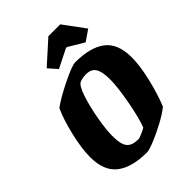

<svg xmlns="http://www.w3.org/2000/svg" viewBox="-240 -940 1063 1063"><g transform="rotate(-45 291.5 -408.5)"><path d="M29 -192Q29 -258 51 -351.5Q73 -445 101 -505Q151 -541 234 -581.5Q317 -622 342 -622Q460 -622 521.5 -575Q583 -528 583 -420Q583 -354 561.5 -264Q540 -174 512 -105Q480 -79 429.5 -52Q379 -25 333.5 -6.5Q288 12 271 12Q153 12 91 -36Q29 -84 29 -192ZM353 -100Q374 -154 393 -257Q412 -360 412 -419Q412 -479 395 -506Q378 -533 338 -533Q310 -533 288 -524Q267 -515 246.5 -453Q226 -391 212.5 -314Q199 -237 199 -191Q199 -147 206.5 -122Q214 -97 233.5 -85Q253 -73 291 -73Q296 -73 319.5 -83Q343 -93 353 -100ZM207 -710 339 -829H432L525 -703L461 -659L369 -714H362L252 -659Z"/></g></svg>

Font: Grenze ExtraBold
Style: Italic
Weight: 800
Italic angle: -10°
Designer: Renata Polastri
Foundry: Omnibus-Type
Version: Version 1.002; ttfautohint (v1.8)